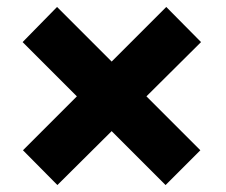

<svg xmlns="http://www.w3.org/2000/svg" viewBox="-20 -650 650 552"><path d="M401 -373 556 -218 456 -118 301 -273 145 -118 46 -218 201 -373 45 -529 144 -630 301 -473 458 -630 558 -529Z"/></svg>

Font: Morrison Black
Style: Regular
Weight: 900
Designer: Pablo Impallari, Rodrigo Fuenzalida (Modified by Dan O. Williams)
Version: Version 0.03;June 6, 2019;FontCreator 11.5.0.2425 64-bit; tt